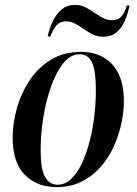

<svg xmlns="http://www.w3.org/2000/svg" viewBox="-20 -759 561 789"><path d="M213 10Q132 10 82 -40.5Q32 -91 32 -194Q32 -249 48.5 -310.5Q65 -372 99.5 -425.5Q134 -479 187.5 -512.5Q241 -546 314 -546Q362 -546 402 -525Q442 -504 465.5 -459Q489 -414 489 -342Q489 -299 478.5 -250.5Q468 -202 447 -156Q426 -110 393 -72.5Q360 -35 315 -12.5Q270 10 213 10ZM217 0Q248 0 273 -24Q298 -48 317 -89Q336 -130 349 -181Q362 -232 368 -286Q374 -340 374 -390Q374 -467 358.5 -501.5Q343 -536 307 -536Q270 -536 240.5 -499.5Q211 -463 190 -404Q169 -345 158 -276.5Q147 -208 147 -143Q147 -64 165 -32Q183 0 217 0ZM405 -608Q381 -608 361.5 -617.5Q342 -627 324.5 -639.5Q307 -652 289.5 -661.5Q272 -671 252 -671Q223 -671 208 -649.5Q193 -628 187 -609H176Q182 -641 196.5 -671Q211 -701 233.5 -720Q256 -739 288 -739Q311 -739 330 -729.5Q349 -720 367 -707.5Q385 -695 402.5 -685.5Q420 -676 441 -676Q466 -676 480 -693Q494 -710 501 -736H512Q506 -703 493 -673.5Q480 -644 458.5 -626Q437 -608 405 -608Z"/></svg>

Font: Noto Serif Display Condensed SemiBold
Style: Italic
Weight: 600
Width: 3
Italic angle: -12°
Designer: Monotype Design Team
Foundry: Monotype Imaging Inc.
Version: Version 2.009